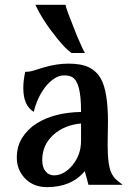

<svg xmlns="http://www.w3.org/2000/svg" viewBox="-20 -767 548 797"><path d="M428.2 -260.7 426.8 -167Q426.8 -79.6 442.9 -47.9Q452.6 -28.8 465.8 -18.6L488.8 0H347.2L332 -56.6Q276.9 9.8 174.8 9.8Q116.7 9.8 81.1 -29.3Q49.8 -64.5 49.8 -112.3Q49.8 -160.2 72.5 -195.8Q95.2 -231.4 132.3 -254.9Q205.6 -300.3 316.4 -302.2V-307.6Q316.4 -426.3 279.8 -446.8Q266.6 -454.1 245.8 -454.1Q225.1 -454.1 204.6 -440.4Q184.1 -426.8 167.5 -405.3Q134.3 -361.8 120.1 -302.7Q76.7 -328.6 76.7 -401.9Q76.7 -431.6 84.5 -468.8Q103 -468.8 119.6 -474.1L157.2 -485.8Q212.4 -502.9 265.1 -502.9Q317.9 -502.9 349.4 -487.3Q380.9 -471.7 398.4 -440.9Q428.2 -388.7 428.2 -260.7ZM279.8 -80.1Q316.4 -123.5 316.4 -182.1V-254.4Q248 -248 203.6 -209Q155.3 -167 155.3 -102.5Q155.3 -72.3 169.2 -55.7Q183.1 -39.1 204.1 -39.1Q225.1 -39.1 244.6 -50Q264.2 -61 279.8 -80.1ZM252 -747.1Q252 -742.2 263.2 -710.9Q288.6 -644.5 299.3 -618.7Q299.3 -618.7 318.4 -575.2Q326.7 -557.1 332.5 -546.9H276.9Q251.5 -564.9 218.8 -605.5Q156.7 -682.1 127 -747.1Z"/></svg>

Font: Amarante
Style: Regular
Weight: 400
Designer: Karolina Lach
Foundry: Sorkin Type Co.
Version: Version 1.001